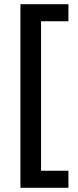

<svg xmlns="http://www.w3.org/2000/svg" viewBox="-20 -734 370 912"><path d="M305 158H77V-714H305V-633H175V77H305Z"/></svg>

Font: Noto Sans Myanmar Medium
Style: Regular
Weight: 500
Designer: Monotype Design Team
Foundry: Monotype Imaging Inc.
Version: Version 2.107; ttfautohint (v1.8.4.7-5d5b)